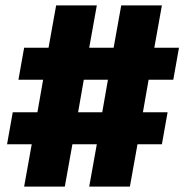

<svg xmlns="http://www.w3.org/2000/svg" viewBox="-20 -688 686 708"><path d="M459 0 487 -156H577L598 -274H507L528 -394H619L640 -512H549L577 -668H427L399 -512H309L337 -668H187L159 -512H69L48 -394H139L118 -274H27L6 -156H97L69 0H219L247 -156H337L309 0ZM357 -274H268L289 -394H378Z"/></svg>

Font: Gantari Black
Style: Regular
Weight: 900
Designer: Anugrah Pasau
Foundry: Lafontype
Version: Version 1.000